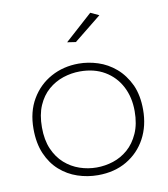

<svg xmlns="http://www.w3.org/2000/svg" viewBox="-83 -812 776 885"><g transform="rotate(-10 305.0 -370.0)"><path d="M305 1Q256 1 210 -14.5Q164 -30 127.8 -62Q91.5 -94 70 -143.5Q48.5 -193 48.5 -260.5Q48.5 -340.5 83 -399Q117.5 -457.5 175.5 -489.2Q233.5 -521 305 -521Q350 -521 395 -506.5Q440 -492 477.5 -460Q515 -428 539.5 -376.5Q561.5 -327 561.5 -260.5Q561.5 -185 529.8 -126Q498 -67 440.2 -33Q382.5 1 305 1ZM305 -35Q344.5 -35 382.5 -47.2Q420.5 -59.5 451.8 -86.5Q483 -113.5 502.5 -157Q522 -200.5 522 -260.5Q522 -326 495.5 -376.5Q469 -427 420.2 -455.8Q371.5 -484.5 305 -484.5Q265 -484.5 226.2 -471.8Q187.5 -459 156.2 -432Q125 -405 106.5 -362.5Q88 -320 88 -260.5Q88 -201.5 106.5 -159Q125 -116.5 156 -89Q187 -61.5 225.8 -48.2Q264.5 -35 305 -35ZM310.5 -621 270.5 -627 399 -742.5 438.5 -724Z"/></g></svg>

Font: Argentum Novus ExtraLight
Style: Regular
Weight: 250
Designer: Julieta Ulanovsky (font) & Cristiano Sobral (main changes)
Foundry: Julieta Ulanovsky (font) & Cristiano Sobral (main changes)
Version: Version 3.00;November 27, 2020;FontCreator 13.0.0.2655 64-bi